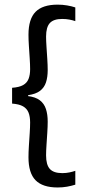

<svg xmlns="http://www.w3.org/2000/svg" viewBox="-20 -697 378 840"><path d="M309.5 -664.5V-604.6Q298.1 -608.5 283.6 -611.3Q269.1 -614.1 251.7 -614.1Q214.6 -614.1 198.1 -596.2Q181.6 -578.2 181.6 -537.2Q181.6 -518.9 183.4 -492.4Q185.1 -465.9 186.9 -438.7Q188.7 -411.4 188.7 -390.5Q188.7 -359.8 181.2 -336.7Q173.7 -313.7 155.1 -299.5Q136.6 -285.4 103.1 -280.6V-272L99.8 -277Q134.9 -273.1 154.1 -258.4Q173.3 -243.8 181 -220Q188.7 -196.3 188.7 -165Q188.7 -144 186.9 -116.4Q185.1 -88.9 183.4 -62.4Q181.6 -35.9 181.6 -17.1Q181.6 23.9 198.1 42.2Q214.6 60.4 252.5 60.4Q269.5 60.4 283.8 57.3Q298.1 54.3 309.5 50.3V110.9Q293.1 116.1 273.5 119.7Q253.9 123.2 232 123.2Q166.7 123.2 135.6 91.6Q104.6 60 104.6 -8.9Q104.6 -30.7 106.4 -58.8Q108.2 -86.9 110 -114.3Q111.8 -141.6 111.8 -160.8Q111.8 -186.7 104.9 -204.3Q97.9 -221.9 81 -231.7Q64 -241.5 32.9 -243.8V-312.9Q64 -315.2 81 -324.7Q97.9 -334.2 104.9 -351.7Q111.8 -369.2 111.8 -394.5Q111.8 -414.2 110 -441.3Q108.2 -468.4 106.4 -496.2Q104.6 -524 104.6 -544.8Q104.6 -613.8 135.6 -645.3Q166.6 -676.7 232 -676.7Q253.9 -676.7 273.5 -673.3Q293.1 -670 309.5 -664.5Z"/></svg>

Font: Anek Devanagari Medium
Style: Regular
Weight: 500
Designer: Kailash Malviya (Devanagari) & Yesha Goshar (Latin)
Foundry: Ek Type
Version: Version 1.003